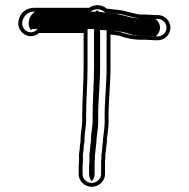

<svg xmlns="http://www.w3.org/2000/svg" viewBox="-20 -690 726 739"><path d="M282.8 -47.5V-19.5C282.8 6.8 305.4 29 333 29C360.3 29 384.2 7.1 384.2 -19.5V-67C385.4 -76.1 386 -84.3 385.2 -91.9C385.3 -93.6 385.7 -95.7 386.1 -96.9L388.4 -118.1V-118.5C388.4 -129.2 392.4 -140.5 391.5 -155.9C391.5 -157.2 391.9 -160.2 392.4 -162.1C395.9 -188.9 399.2 -209.9 397.8 -242.7C397.8 -307.2 405.3 -364.6 405.3 -431.5V-557.2C413.4 -556.7 421.4 -555.7 428.7 -554H429.7C433.1 -554 436 -553.5 438.6 -552.5C461.9 -543.9 491.9 -537 522.4 -537H540.4C553.1 -537 565.6 -535 579.4 -535H587.4C614 -535 635.9 -556.9 635.9 -583.5C635.9 -610.1 614 -632 587.4 -632H579.4C567.4 -632 554.9 -634 540.4 -634H524.4C512.9 -634 497.6 -637.5 487.3 -640.7L469.9 -644.7C461.4 -647.3 452.2 -649.5 443.9 -650.9L424.1 -653C417.7 -653.6 408.9 -654.7 398.8 -656H398.3C395.9 -656 394.4 -656.1 391.4 -656.5C374 -671.9 345.5 -675.7 322.7 -660H111.4C82.9 -660 57.5 -642.1 52.1 -613.2C39.4 -570 91.5 -529.4 130.4 -563H301.9V-431.5C301.9 -366.2 296.4 -307.6 296.4 -240.5V-240.3L296.4 -240.1C298.3 -205 290.1 -186 290.1 -151.5V-145.3C288.4 -138.2 287 -128.4 287 -121.5C287 -112.3 283.8 -101.6 283.8 -89.5V-88.8C285.6 -80.3 282.8 -59.4 282.8 -47.5ZM305.1 -143.6V-151.5C305.1 -182.9 313.2 -202.8 311.4 -240.7C311.4 -308.4 316.9 -365.1 316.9 -431.5V-578H124.8L120.6 -574.4C92.9 -550.5 58 -580 66.5 -609C72.8 -630.5 86.4 -645 111.4 -645H327.4C348.1 -659.3 369 -656.3 384.9 -642.2C397 -640.6 413.3 -639 422.6 -638L441.9 -636.1C450.3 -634.6 458.1 -632.6 466.1 -630.2L483.4 -626.2C495.5 -622.6 510.2 -619 524.4 -619H540.4C553.5 -619 565.7 -617 579.4 -617H587.4C605.7 -617 620.9 -601.8 620.9 -583.5C620.9 -565.2 605.7 -550 587.4 -550H579.4C567.1 -550 554.7 -552 540.4 -552H522.4C494.1 -552 465.7 -558.5 443.8 -566.6C439.7 -568.1 434 -568.9 430.3 -569C421.7 -570.8 414.5 -571.7 406.2 -572.2L390.3 -573.1V-431.5C390.3 -365.6 382.8 -308.9 382.8 -242.3C384.1 -210.7 381 -190.2 377.7 -164.9C376.7 -160.1 376.6 -159.2 376.5 -155.7C377.2 -143.3 373.6 -132.9 373.4 -118.9L371.4 -100.2C370 -93.7 370.4 -96.1 370.2 -91.5C371 -85 370.4 -77.1 369.2 -68V-19.5C369.2 -2.2 352.7 14 333 14C313.4 14 297.8 -1.9 297.8 -19.5V-47.5C297.8 -57.4 300.6 -77.7 298.8 -90.1C299 -100.1 302 -109.2 302 -121.5C302 -127 303.6 -137.3 305.1 -143.6ZM345.2 -91.8 345.2 -92.1C345.3 -94.3 345.6 -95.9 346.2 -98.1L348.4 -118.4C348.4 -130.9 352.3 -141 351.5 -155.8C351.6 -158.3 351.8 -160.3 352.5 -163.2C355.9 -189.4 359.2 -210.2 357.8 -242.5C357.8 -307.8 365.3 -365 365.3 -431.5V-574.7L411.4 -572C421.7 -571.4 431 -570.4 441.2 -568.5C447.4 -567.9 460.6 -565.5 466.7 -563.2C486.3 -556 507.9 -552 522.4 -552H540.4C562.5 -552 574.1 -550.1 578.6 -550C585.8 -554.5 595.9 -567.9 595.9 -583.5C595.9 -598.9 586.3 -612.1 578.6 -617C556.6 -617.2 544.6 -619 540.4 -619H524.4C495.5 -619 478.5 -624.2 464.2 -628.4L446.8 -632.4C441.2 -634.1 435.1 -635.8 429.8 -636.8L413.5 -638.5C406.6 -639.2 400.7 -639.9 390.9 -641.2C389.9 -641.2 381 -641.9 378.4 -642.3L361.5 -644.5L354.6 -650.6L346.5 -645H116C109.1 -642.1 95.5 -630.8 91.9 -611.9C87.6 -597.1 91.6 -583.5 99.3 -573.8L104.1 -578H341.9V-431.5C341.9 -365.8 336.4 -307.4 336.4 -240.4C338.4 -204 330.1 -184.9 330.1 -151.5V-144.7C328.5 -137.8 327 -127.9 327 -121.5C327 -110.9 323.8 -100.9 323.8 -89.3C325.6 -79.3 322.8 -58.6 322.8 -47.5V-19.5C322.8 -8.9 327.2 0.9 333.3 7.6C339.2 1.3 344.2 -8.7 344.2 -19.5V-67.4C345.4 -76.5 346 -84.6 345.2 -91.8Z"/></svg>

Font: HoneyBee
Style: Blur
Weight: 700
Foundry: Cannot Into Space Fonts
Version: Version 0.89